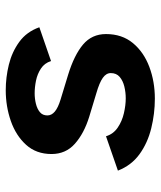

<svg xmlns="http://www.w3.org/2000/svg" viewBox="35 -585 562 672"><g transform="rotate(-90 316.0 -249.0)"><path d="M306.7 12Q254.2 12 202.8 -0.7Q151.4 -13.4 112.2 -41.8Q73.1 -70.2 54.8 -117.3L175.1 -159Q182.8 -133.4 205.4 -118Q227.9 -102.7 255.9 -96.3Q283.9 -89.9 307.8 -89.9Q328.8 -89.9 349.1 -94.8Q369.3 -99.7 382.8 -111.1Q396.2 -122.5 396.2 -142.3Q396.2 -158.4 379.5 -170.2Q362.9 -182.1 325.4 -192.9L242.8 -217.9Q184.9 -235.9 148.9 -267.9Q112.9 -299.8 112.9 -349.7Q112.9 -403.1 145.1 -438.6Q177.3 -474.2 228.5 -492.1Q279.7 -509.9 336.3 -509.9Q381.4 -509.9 425.8 -499Q470.2 -488.1 505.4 -462.5Q540.7 -436.9 556.6 -392.3L438.3 -351.4Q431.1 -374.3 412.1 -386.7Q393.2 -399.2 369.8 -404Q346.5 -408.7 325.6 -408.7Q306.7 -408.7 288.8 -404.3Q270.9 -399.9 259.5 -390.4Q248 -380.9 248 -364.1Q248 -349.5 261.5 -338.1Q275 -326.8 303.3 -318.1L390.6 -291.5Q459.3 -270.3 496.1 -239.4Q532.8 -208.4 532.8 -158.9Q532.8 -103 501.3 -64.9Q469.7 -26.8 418.1 -7.4Q366.6 12 306.7 12Z"/></g></svg>

Font: Atkinson Hyperlegible Mono ExtraLight
Style: Italic
Weight: 200
Italic angle: -12°
Monospace: yes
Designer: Elliott Scott, Megan Eiswerth, Linus Boman, Theodore Petrosky, Letters from Sweden
Foundry: Applied Design Works, Letters from Sweden
Version: Version 2.001